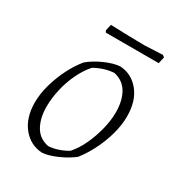

<svg xmlns="http://www.w3.org/2000/svg" viewBox="-147 -682 724 784"><g transform="rotate(30 215.5 -290.5)"><path d="M166 6Q110 3 74 -41.5Q38 -86 38 -158Q38 -198 50.5 -242.5Q63 -287 83.5 -327.5Q104 -368 129 -398Q156 -421 196 -439Q236 -457 267 -459Q322 -456 357.5 -412Q393 -368 393 -295Q393 -255 380.5 -210Q368 -165 347 -124Q326 -83 302 -53Q274 -31 234.5 -13.5Q195 4 166 6ZM175 -30Q219 -33 263 -59Q288 -87 306 -126Q324 -165 334.5 -207Q345 -249 345 -287Q345 -343 323.5 -379Q302 -415 259 -424Q213 -421 169 -396Q144 -368 125.5 -329Q107 -290 97.5 -247.5Q88 -205 88 -167Q88 -112 109.5 -75Q131 -38 175 -30ZM147 -549 142 -557 149 -587Q173 -586 207 -585Q241 -584 270.5 -583.5Q300 -583 312 -583L394 -587L403 -580L396 -549Z"/></g></svg>

Font: Labrada Lght
Style: Italic
Weight: 300
Italic angle: -7°
Designer: Mercedes Jáuregui
Foundry: Omnibus-Type Team
Version: Version 1.000; ttfautohint (v1.8.4.7-5d5b)